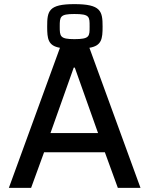

<svg xmlns="http://www.w3.org/2000/svg" viewBox="-20 -912 725 932"><path d="M23 0H131L194 -173H489L552 0H662L414 -680C474 -690 478 -724 478 -783C478 -858 470 -892 341 -892C215 -892 209 -858 209 -783C209 -724 213 -690 271 -680ZM341 -722C271 -722 270 -736 270 -783C270 -831 271 -844 341 -844C416 -844 415 -831 415 -783C415 -736 416 -722 341 -722ZM225 -266 338 -584H343L456 -266Z"/></svg>

Font: Saira UNSAM Medium SC
Style: Regular
Weight: 500
Designer: Hector Gatti with collaboration of the Omnibus-Type team
Foundry: Omnibus-Type
Version: Version 1.072;PS 001.072;hotconv 1.0.88;makeotf.lib2.5.64775